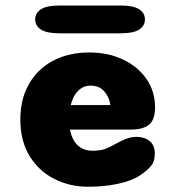

<svg xmlns="http://www.w3.org/2000/svg" viewBox="-20 -682 659 712"><path d="M307.5 10.5Q238 10.5 180.8 -18.8Q123.5 -48 89.5 -103.8Q55.5 -159.5 55.5 -239Q55.5 -298.5 74.8 -344.5Q94 -390.5 128.5 -422.5Q163 -454.5 209.2 -471Q255.5 -487.5 310 -487.5Q381 -487.5 436.2 -461.2Q491.5 -435 523.2 -389Q555 -343 555 -283.5Q555 -238.5 533.2 -220Q511.5 -201.5 464.5 -201.5H239.5Q244 -177 254.8 -159.5Q265.5 -142 282.8 -132.5Q300 -123 323 -123Q352.5 -123 370.8 -130Q389 -137 405 -146.5Q425.5 -158 445.2 -166.2Q465 -174.5 487 -174.5Q515.5 -174.5 534.8 -159Q554 -143.5 554 -112.5Q554 -82 538.5 -64.8Q523 -47.5 500.5 -32.5Q469 -11.5 418.2 -0.5Q367.5 10.5 307.5 10.5ZM242.5 -292.5H389.5Q385 -323 366.2 -343.8Q347.5 -364.5 315.5 -364.5Q297.5 -364.5 283 -355.8Q268.5 -347 258.2 -331Q248 -315 242.5 -292.5ZM110.5 -610Q110.5 -633.5 131.8 -647.5Q153 -661.5 200.5 -661.5H427.5Q475 -661.5 496.2 -647.5Q517.5 -633.5 517.5 -610Q517.5 -586.5 496.2 -572.5Q475 -558.5 427.5 -558.5H200.5Q153 -558.5 131.8 -572.5Q110.5 -586.5 110.5 -610Z"/></svg>

Font: Sono ExtraLight Monospace ExtraBold
Style: Regular
Weight: 800
Version: Version 2.112